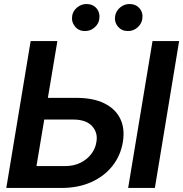

<svg xmlns="http://www.w3.org/2000/svg" viewBox="-20 -931 907 951"><path d="M172.4 -446.3H357.9Q441.4 -446.3 496.6 -419.2Q551.8 -392.1 575.7 -342.8Q599.6 -293.5 588.4 -226.6Q577.1 -159.7 536.6 -108.6Q496.1 -57.6 431.6 -28.8Q367.2 0 283.2 0H11.2L131.8 -727.5H264.2L160.6 -108.4H301.8Q345.7 -108.4 378.9 -125Q412.1 -141.6 432.6 -168.9Q453.1 -196.3 457.5 -228Q465.8 -273.9 435.8 -306.6Q405.8 -339.4 339.8 -338.9H154.8ZM867.2 -727.5 747.1 0H614.7L735.4 -727.5ZM400.9 -777.3Q370.6 -776.9 351.8 -799.3Q333 -821.8 337.4 -852.1Q341.3 -877.4 362.3 -894.3Q383.3 -911.1 408.2 -911.1Q439.9 -911.1 458.3 -889.4Q476.6 -867.7 471.7 -835.9Q468.3 -812 447.8 -794.4Q427.2 -776.9 400.9 -777.3ZM613.3 -777.3Q583.5 -776.9 564.5 -799.1Q545.4 -821.3 550.3 -852.1Q554.7 -877.4 575.4 -894.3Q596.2 -911.1 621.1 -911.1Q652.8 -911.1 671.4 -889.4Q689.9 -867.7 684.6 -835.9Q680.7 -812 660.4 -794.4Q640.1 -776.9 613.3 -777.3Z"/></svg>

Font: Inter Tight SemiBold
Style: Italic
Weight: 600
Italic angle: -9.39999°
Designer: Rasmus Andersson
Foundry: rsms
Version: Version 3.004